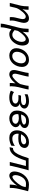

<svg xmlns="http://www.w3.org/2000/svg" viewBox="2087 -2625 772 4986"><g transform="rotate(90 2473.0 -132.0)"><path d="M517.6 0H427.2Q425.8 -7.8 424.6 -17.3Q423.3 -26.9 423.3 -37.6Q423.3 -64 427.2 -99.1Q429.7 -120.6 437.5 -153.1Q445.3 -185.5 454.1 -220.7Q462.9 -255.9 469.5 -285.9Q476.1 -315.9 476.1 -332Q476.1 -375.5 458.7 -395.3Q441.4 -415 407.7 -415Q384.3 -415 354 -392.8Q323.7 -370.6 292.2 -335Q260.7 -299.3 233.9 -258.5Q207 -217.8 191.4 -180.7L146.5 0H56.2L127.9 -290.5Q135.7 -321.3 139.9 -371.8Q144 -422.4 144 -469.2V-488.3H231.9Q232.4 -483.9 232.7 -478.5Q232.9 -473.1 232.9 -467.3Q232.9 -446.8 231 -420.7Q229 -394.5 225.3 -369.6Q221.7 -344.7 217.3 -328.1Q267.1 -400.9 328.9 -449.5Q390.6 -498 456.5 -498Q517.1 -498 545.4 -462.4Q573.7 -426.8 573.7 -363.8Q573.7 -343.8 566.2 -309.3Q558.6 -274.9 548.3 -236.3Q538.1 -197.8 529.5 -165Q521 -132.3 518.6 -116.2Q516.1 -98.1 514.4 -81.5Q512.7 -64.9 512.7 -49.8Q512.7 -36.1 513.7 -23.7Q514.6 -11.2 517.6 0Z M688.5 234.4H593.3Q593.3 204.1 600.6 164.1Q607.9 124 617.7 85.4L698.2 -231.9Q712.4 -287.1 720 -352.8Q727.5 -418.5 727.5 -474.1V-488.3H815.4Q816.4 -481.9 816.4 -474.6Q816.4 -467.3 816.4 -459Q816.4 -429.7 813.2 -395.5Q810.1 -361.3 804.2 -332Q830.6 -371.6 868.9 -409.9Q907.2 -448.2 950.2 -473.1Q993.2 -498 1032.7 -498Q1099.1 -498 1130.6 -451.4Q1162.1 -404.8 1162.1 -332Q1162.1 -243.7 1122.1 -166.5Q1082 -89.4 1020.5 -41.5Q984.9 -13.7 944.8 -0.7Q904.8 12.2 864.3 12.2Q825.2 12.2 796.9 -2.7Q768.6 -17.6 739.7 -41.5L708 85.4Q688.5 166 688.5 234.4ZM782.2 -210.9 761.7 -124.5Q789.6 -101.6 808.3 -88.9Q827.1 -76.2 844.2 -71Q861.3 -65.9 883.8 -65.9Q912.6 -65.9 936.8 -77.1Q960.9 -88.4 981.4 -107.4Q1022 -145 1044.4 -200.9Q1066.9 -256.8 1066.9 -307.6Q1066.9 -356.4 1048.3 -385.7Q1029.8 -415 993.7 -415Q967.3 -415 930.7 -386.7Q894 -358.4 855 -312Q815.9 -265.6 782.2 -210.9Z M1231.4 -168Q1231.4 -229 1252.9 -287.8Q1274.4 -346.7 1314.2 -394Q1354 -441.4 1409.7 -469.7Q1465.3 -498 1533.7 -498Q1615.7 -498 1666.7 -449.5Q1717.8 -400.9 1717.8 -316.4Q1717.8 -255.4 1696.8 -196.8Q1675.8 -138.2 1636.5 -91.1Q1597.2 -43.9 1542.5 -15.9Q1487.8 12.2 1420.9 12.2Q1366.2 12.2 1323.5 -9.5Q1280.8 -31.2 1256.1 -71.5Q1231.4 -111.8 1231.4 -168ZM1514.2 -420.9Q1471.2 -420.9 1436.3 -399.7Q1401.4 -378.4 1376.5 -343.5Q1351.6 -308.6 1338.1 -267.1Q1324.7 -225.6 1324.7 -185.5Q1324.7 -129.4 1354.7 -96.9Q1384.8 -64.5 1435.1 -64.5Q1478.5 -64.5 1513.4 -85.4Q1548.3 -106.4 1573 -141.1Q1597.7 -175.8 1611.1 -217Q1624.5 -258.3 1624.5 -298.3Q1624.5 -355.5 1594.7 -388.2Q1564.9 -420.9 1514.2 -420.9Z M2223.1 0H2135.3Q2135.3 -36.1 2136.7 -72.5Q2138.2 -108.9 2145 -148.9Q2112.3 -103.5 2072 -66.9Q2031.7 -30.3 1991 -9Q1950.2 12.2 1915.5 12.2Q1859.4 12.2 1828.9 -18.6Q1798.3 -49.3 1798.3 -109.9Q1798.3 -128.4 1801.5 -148.7Q1804.7 -168.9 1810.5 -192.9L1844.7 -334.5Q1856 -379.9 1862.8 -412.6Q1869.6 -445.3 1874 -488.3H1969.2Q1967.3 -460.9 1959.7 -426.5Q1952.1 -392.1 1939.5 -342.8Q1920.4 -269 1907 -215.1Q1893.6 -161.1 1893.6 -136.7Q1893.6 -100.6 1908.4 -83.3Q1923.3 -65.9 1947.3 -65.9Q1965.3 -65.9 1994.6 -85.4Q2023.9 -105 2056.9 -136.5Q2089.8 -168 2118.7 -204.6Q2147.5 -241.2 2164.6 -275.9Q2183.1 -350.6 2194.6 -397.9Q2206.1 -445.3 2208.5 -488.3H2303.7Q2300.8 -449.7 2281.7 -378.9Q2262.7 -308.1 2242.7 -222.2Q2233.4 -180.7 2227.1 -134.3Q2220.7 -87.9 2220.7 -48.8Q2220.7 -35.2 2221.2 -22.9Q2221.7 -10.7 2223.1 0Z M2506.3 12.2Q2457 12.2 2409.7 1.2Q2362.3 -9.8 2333.5 -28.8L2371.1 -109.9Q2400.9 -85.4 2440.2 -73.7Q2479.5 -62 2524.9 -62Q2564 -62 2596.7 -71.8Q2629.4 -81.5 2649.2 -100.3Q2668.9 -119.1 2668.9 -147Q2668.9 -180.2 2636.2 -202.6Q2603.5 -225.1 2548.3 -225.1H2445.8L2462.9 -292H2565.4Q2582.5 -292 2606.7 -294.2Q2630.9 -296.4 2654.3 -303.5Q2677.7 -310.5 2693.4 -325Q2709 -339.4 2709 -364.3Q2709 -392.6 2677.7 -408Q2646.5 -423.3 2595.7 -423.3Q2563.5 -423.3 2517.6 -415.8Q2471.7 -408.2 2428.2 -385.3V-461.9Q2473.1 -481 2520 -489.5Q2566.9 -498 2616.7 -498Q2668.9 -498 2710 -482.7Q2751 -467.3 2774.9 -440.9Q2798.8 -414.6 2798.8 -381.8Q2798.8 -346.2 2779.5 -320.3Q2760.3 -294.4 2730.2 -278.8Q2700.2 -263.2 2668 -258.3Q2701.7 -251 2729.7 -221.9Q2757.8 -192.9 2757.8 -152.3Q2757.8 -79.1 2691.9 -33.4Q2626 12.2 2506.3 12.2Z M2933.1 -215.8 2941.9 -293Q3020 -293 3081.5 -302.2Q3143.1 -311.5 3178.7 -328.9Q3214.4 -346.2 3214.4 -369.1Q3214.4 -395 3187.5 -409.4Q3160.6 -423.8 3117.2 -423.8Q3051.3 -423.8 3013.2 -393.1Q2975.1 -362.3 2959 -310.1Q2942.9 -257.8 2942.9 -193.8Q2942.9 -136.2 2973.4 -99.4Q3003.9 -62.5 3066.4 -62.5Q3121.6 -62.5 3157.7 -88.4Q3193.8 -114.3 3193.8 -151.9Q3193.8 -185.1 3154.3 -210Q3114.7 -234.9 3053.7 -234.9Q3022.5 -234.9 2987.8 -230.5Q2953.1 -226.1 2933.1 -215.8ZM2851.1 -181.6Q2851.1 -266.6 2884.5 -338.6Q2918 -410.6 2981 -454.3Q3043.9 -498 3131.8 -498Q3210 -498 3257.1 -467.5Q3304.2 -437 3304.2 -391.6Q3304.2 -341.3 3272.5 -311.5Q3240.7 -281.7 3192.9 -263.2Q3226.6 -255.9 3254.6 -226.8Q3282.7 -197.8 3282.7 -157.2Q3282.7 -111.3 3251.2 -72.8Q3219.7 -34.2 3167 -11Q3114.3 12.2 3051.3 12.2Q2995.6 12.2 2950.2 -10.3Q2904.8 -32.7 2877.9 -75.9Q2851.1 -119.1 2851.1 -181.6Z M3769 -131.8 3763.2 -40.5Q3724.6 -19.5 3673.1 -3.7Q3621.6 12.2 3562 12.2Q3495.1 12.2 3450.9 -13.4Q3406.7 -39.1 3385.3 -84Q3363.8 -128.9 3363.8 -185.5Q3363.8 -246.1 3386.5 -302Q3409.2 -357.9 3450.7 -402.1Q3492.2 -446.3 3548.8 -472.2Q3605.5 -498 3673.8 -498Q3726.1 -498 3759 -481.2Q3792 -464.4 3807.4 -438.5Q3822.8 -412.6 3822.8 -386.2Q3822.8 -341.8 3797.6 -304.2Q3772.5 -266.6 3717.8 -243.9Q3663.1 -221.2 3574.7 -221.2Q3515.1 -221.2 3433.1 -232.9V-297.9Q3470.7 -293 3502.4 -290.5Q3534.2 -288.1 3560.1 -288.1Q3643.1 -288.1 3685.5 -310.8Q3728 -333.5 3728 -367.7Q3728 -393.6 3705.3 -409.7Q3682.6 -425.8 3648.4 -425.8Q3600.1 -425.8 3554.9 -397.7Q3509.8 -369.6 3480.7 -319.8Q3451.7 -270 3451.7 -205.1Q3451.7 -147.5 3482.7 -106.7Q3513.7 -65.9 3583.5 -65.9Q3628.4 -65.9 3678 -84Q3727.5 -102.1 3769 -131.8Z M4290.5 -418.5H4151.4Q4115.7 -306.6 4082.3 -231Q4048.8 -155.3 4009.8 -105.5Q3964.4 -47.9 3914.1 -21.5Q3863.8 4.9 3801.8 4.9L3823.2 -81.5Q3851.6 -81.5 3882.3 -95.2Q3913.1 -108.9 3941.9 -146Q3964.4 -174.8 3985.4 -214.6Q4006.3 -254.4 4031 -319.3Q4055.7 -384.3 4088.4 -488.3H4403.3Q4394.5 -468.3 4384.8 -431.2Q4375 -394 4362.8 -344.7L4312.5 -143.6Q4298.8 -88.4 4290.8 -53.5Q4282.7 -18.6 4281.7 0H4186.5Z M4858.9 0H4773.4Q4773.4 -22 4775.6 -50.8Q4777.8 -79.6 4781.7 -108.2Q4785.6 -136.7 4790.5 -157.7L4800.3 -196.3Q4779.8 -160.6 4749 -124Q4718.3 -87.4 4682.4 -56.4Q4646.5 -25.4 4610.4 -6.6Q4574.2 12.2 4543 12.2Q4494.6 12.2 4463.9 -22.5Q4433.1 -57.1 4433.1 -122.1Q4433.1 -139.6 4436 -159.4Q4439 -179.2 4443.8 -201.2Q4456.5 -257.8 4485.8 -310.8Q4515.1 -363.8 4558.1 -406Q4601.1 -448.2 4655.5 -473.1Q4710 -498 4772.9 -498Q4820.3 -498 4865.7 -491.9Q4911.1 -485.8 4945.8 -476.1L4890.1 -253.4Q4867.7 -163.1 4863.3 -98.1Q4858.9 -33.2 4858.9 0ZM4824.2 -351.6 4839.4 -412.6Q4828.1 -415 4807.9 -418Q4787.6 -420.9 4751 -420.9Q4692.4 -420.9 4648.9 -391.1Q4605.5 -361.3 4577.1 -312.5Q4548.8 -263.7 4534.2 -206.1Q4526.9 -176.8 4526.9 -150.9Q4526.9 -115.2 4539.6 -91.8Q4552.2 -68.4 4573.2 -68.4Q4593.3 -68.4 4622.3 -87.9Q4651.4 -107.4 4683.3 -139.6Q4715.3 -171.9 4744.6 -209.7Q4773.9 -247.6 4795.4 -284.9Q4816.9 -322.3 4824.2 -351.6Z"/></g></svg>

Font: Andika
Style: Italic
Weight: 400
Italic angle: -14°
Designer: Victor Gaultney, Annie Olsen, Julie Remington, Don Collingsworth, Eric Hays, Becca Hirsbrunner
Foundry: SIL International
Version: Version 6.101